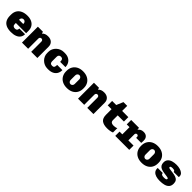

<svg xmlns="http://www.w3.org/2000/svg" viewBox="520 -2511 4359 4359"><g transform="rotate(45 2700.0 -331.5)"><path d="M305 10Q210 10 148.5 -19.5Q87 -49 58 -105Q29 -161 29 -240V-271Q29 -353 64 -408.5Q99 -464 162.5 -492.5Q226 -521 313 -521Q392 -521 449.5 -494Q507 -467 538.5 -416Q570 -365 570 -291V-217H241V-182Q241 -145 260.5 -128Q280 -111 313 -111Q352 -111 369 -129Q386 -147 386 -184H569Q569 -122 537 -78.5Q505 -35 446 -12.5Q387 10 305 10ZM241 -319H375V-330Q375 -352 366 -367.5Q357 -383 342 -391.5Q327 -400 308 -400Q289 -400 274 -391.5Q259 -383 250 -367.5Q241 -352 241 -330Z M654 0V-511H816L830 -464Q854 -492 889 -506.5Q924 -521 976 -521Q1056 -521 1102 -477.5Q1148 -434 1148 -361V0H950V-325Q950 -350 937 -365Q924 -380 901 -380Q886 -380 875 -373Q864 -366 858 -354Q852 -342 852 -325V0Z M1478 10Q1427 10 1381.5 -9Q1336 -28 1301 -62Q1266 -96 1246 -140Q1226 -184 1226 -235V-276Q1226 -327 1246 -371Q1266 -415 1301.5 -449Q1337 -483 1383 -502Q1429 -521 1481 -521H1511Q1586 -521 1638 -492.5Q1690 -464 1717.5 -415Q1745 -366 1745 -304H1576Q1576 -341 1569 -361.5Q1562 -382 1546 -391Q1530 -400 1504 -400Q1476 -400 1457 -382.5Q1438 -365 1438 -330V-181Q1438 -152 1454 -131.5Q1470 -111 1509 -111Q1535 -111 1549.5 -119.5Q1564 -128 1570.5 -149Q1577 -170 1577 -207H1745Q1745 -138 1715.5 -89.5Q1686 -41 1632.5 -15.5Q1579 10 1507 10Z M2100 10Q2014 10 1952 -22.5Q1890 -55 1856.5 -113Q1823 -171 1823 -245V-266Q1823 -342 1857 -399.5Q1891 -457 1952.5 -489Q2014 -521 2098 -521Q2185 -521 2247.5 -488.5Q2310 -456 2343.5 -399Q2377 -342 2377 -266V-245Q2377 -168 2343 -110.5Q2309 -53 2247 -21.5Q2185 10 2100 10ZM2100 -111Q2127 -111 2146 -131.5Q2165 -152 2165 -181V-330Q2165 -359 2146 -379.5Q2127 -400 2100 -400Q2073 -400 2054 -379.5Q2035 -359 2035 -330V-181Q2035 -152 2054 -131.5Q2073 -111 2100 -111Z M2454 0V-511H2616L2630 -464Q2654 -492 2689 -506.5Q2724 -521 2776 -521Q2856 -521 2902 -477.5Q2948 -434 2948 -361V0H2750V-325Q2750 -350 2737 -365Q2724 -380 2701 -380Q2686 -380 2675 -373Q2664 -366 2658 -354Q2652 -342 2652 -325V0Z M3394 11Q3282 11 3221.5 -34.5Q3161 -80 3161 -195V-369H3038V-511H3169L3238 -674H3359V-511H3558V-369H3359V-214Q3359 -193 3367.5 -175Q3376 -157 3398.5 -146.5Q3421 -136 3463 -136Q3489 -136 3515.5 -142Q3542 -148 3558 -158V-18Q3530 -4 3484 3.5Q3438 11 3394 11Z M3738 0V-369H3649V-511H3900L3908 -453Q3923 -479 3956 -500Q3989 -521 4043 -521Q4109 -521 4145.5 -484.5Q4182 -448 4182 -384Q4182 -364 4181.5 -344Q4181 -324 4178 -304H4016V-335Q4016 -348 4010.5 -357.5Q4005 -367 3995.5 -372.5Q3986 -378 3974 -378Q3962 -378 3952 -372.5Q3942 -367 3936.5 -357.5Q3931 -348 3931 -335V0ZM3649 0V-138H4098V0Z M4500 10Q4414 10 4352 -22.5Q4290 -55 4256.5 -113Q4223 -171 4223 -245V-266Q4223 -342 4257 -399.5Q4291 -457 4352.5 -489Q4414 -521 4498 -521Q4585 -521 4647.5 -488.5Q4710 -456 4743.5 -399Q4777 -342 4777 -266V-245Q4777 -168 4743 -110.5Q4709 -53 4647 -21.5Q4585 10 4500 10ZM4500 -111Q4527 -111 4546 -131.5Q4565 -152 4565 -181V-330Q4565 -359 4546 -379.5Q4527 -400 4500 -400Q4473 -400 4454 -379.5Q4435 -359 4435 -330V-181Q4435 -152 4454 -131.5Q4473 -111 4500 -111Z M5084 10Q5015 10 4961 -6.5Q4907 -23 4876 -58.5Q4845 -94 4845 -149Q4845 -154 4845 -157.5Q4845 -161 4846 -167H5008V-163Q5008 -138 5028 -124.5Q5048 -111 5097 -111Q5144 -111 5161.5 -120.5Q5179 -130 5179 -145Q5179 -157 5170 -163.5Q5161 -170 5130 -175.5Q5099 -181 5031 -190Q4970 -198 4929.5 -216Q4889 -234 4869 -266.5Q4849 -299 4849 -349Q4849 -411 4882.5 -449Q4916 -487 4973 -504Q5030 -521 5100 -521Q5161 -521 5214 -505.5Q5267 -490 5299.5 -459.5Q5332 -429 5332 -384Q5332 -379 5332 -372.5Q5332 -366 5330 -358H5166Q5166 -373 5158 -383Q5150 -393 5134 -398Q5118 -403 5093 -403Q5022 -403 5022 -372Q5022 -361 5031.5 -354.5Q5041 -348 5069.5 -343Q5098 -338 5155 -331Q5225 -323 5269 -305.5Q5313 -288 5334 -255.5Q5355 -223 5355 -170Q5355 -102 5320 -62.5Q5285 -23 5224 -6.5Q5163 10 5084 10Z"/></g></svg>

Font: Chivo Mono Black
Style: Regular
Weight: 900
Designer: Hector Gatti
Foundry: Omnibus-Type
Version: Version 1.008